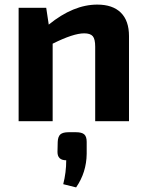

<svg xmlns="http://www.w3.org/2000/svg" viewBox="-20 -527 639 835"><path d="M181 -493 192 -420Q299 -507 403 -507Q470 -507 505.5 -472Q541 -437 541 -370V0H394V-324Q394 -357 383.5 -369.5Q373 -382 346 -382Q299 -382 209 -337V0H61V-493ZM279 48H310Q336 48 346.5 57.5Q357 67 357 90V142Q356 223 311 288L255 274Q268 223 268 170Q230 170 230 134L231 90Q232 67 242.5 57.5Q253 48 279 48Z"/></svg>

Font: Exo 2.0
Style: Bold
Weight: 700
Designer: Natanael Gama
Version: Version 1.001;PS 001.001;hotconv 1.0.70;makeotf.lib2.5.58329